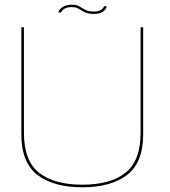

<svg xmlns="http://www.w3.org/2000/svg" viewBox="-20 -790 722 814"><path d="M329 4Q450 4 518.5 -48.2Q587 -100.5 587 -220.5V-674.5H576V-226.5Q576 -108 512 -57.5Q448 -7 329 -7Q210 -7 145.8 -57.5Q81.5 -108 81.5 -226.5V-674.5H70.5V-220.5Q70.5 -100.5 139 -48.2Q207.5 4 329 4ZM377.5 -731Q390 -731 399 -733.2Q408 -735.5 414.2 -739.2Q420.5 -743 424.2 -747.5Q428 -752 430.2 -756.5Q432.5 -761 432.5 -763.5H421Q420 -759.5 415.5 -754Q411 -748.5 401.8 -744.8Q392.5 -741 379.5 -741Q360.5 -741 349 -745.2Q337.5 -749.5 329.2 -755.2Q321 -761 311.2 -765.5Q301.5 -770 285 -770Q275 -770 266 -768Q257 -766 250.2 -762.8Q243.5 -759.5 238.8 -755.2Q234 -751 231.2 -746.8Q228.5 -742.5 227 -737.5H239Q240.5 -742 245.8 -747.5Q251 -753 260.8 -756.5Q270.5 -760 284 -760Q299 -760 308.5 -755.5Q318 -751 326.8 -745.2Q335.5 -739.5 347 -735.2Q358.5 -731 377.5 -731Z"/></svg>

Font: Anybody SemiExpanded Thin
Style: Regular
Weight: 250
Width: 6
Version: Version 1.113;gftools[0.9.25]